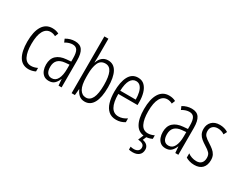

<svg xmlns="http://www.w3.org/2000/svg" viewBox="-102 -1373 2815 2226"><g transform="rotate(30 1305.0 -260.0)"><path d="M217 10Q130 10 87.5 -60.5Q45 -131 45 -261Q45 -396 90.5 -469Q136 -542 222 -542Q272 -542 310 -521L292 -476Q260 -494 226 -494Q166 -494 133 -435.5Q100 -377 100 -262Q100 -157 129.5 -97.5Q159 -38 223 -38Q262 -38 306 -59V-12Q287 -2 262.5 4Q238 10 217 10Z M525 -542Q594 -542 624.5 -497.5Q655 -453 655 -360V0H614L607 -84H605Q590 -44 562.5 -17Q535 10 486 10Q444 10 417.5 -11Q391 -32 378.5 -66Q366 -100 366 -140Q366 -219 411.5 -261Q457 -303 541 -310L602 -315V-358Q602 -433 582.5 -464.5Q563 -496 519 -496Q498 -496 473.5 -489Q449 -482 421 -465L403 -507Q460 -542 525 -542ZM547 -269Q421 -257 421 -141Q421 -88 441.5 -61Q462 -34 500 -34Q552 -34 577.5 -83.5Q603 -133 603 -216V-274Z M843 -512Q843 -496 842 -478Q841 -460 841 -442H844Q859 -489 891 -515.5Q923 -542 968 -542Q1044 -542 1082.5 -472.5Q1121 -403 1121 -269Q1121 -132 1081.5 -61Q1042 10 967 10Q922 10 892.5 -14.5Q863 -39 844 -83H841L833 0H789V-760H843ZM959 -494Q894 -494 868.5 -435.5Q843 -377 843 -285V-248Q843 -140 873 -89Q903 -38 957 -38Q1010 -38 1038.5 -94.5Q1067 -151 1067 -270Q1067 -381 1041 -437.5Q1015 -494 959 -494Z M1369 -542Q1423 -542 1456 -509Q1489 -476 1504.5 -422Q1520 -368 1520 -305V-263H1262Q1263 -37 1392 -37Q1448 -37 1502 -74V-23Q1477 -7 1448.5 1.5Q1420 10 1388 10Q1325 10 1285.5 -24.5Q1246 -59 1227.5 -121Q1209 -183 1209 -265Q1209 -395 1249 -468.5Q1289 -542 1369 -542ZM1369 -496Q1322 -496 1294.5 -449.5Q1267 -403 1263 -307H1470Q1470 -358 1460 -401Q1450 -444 1427.5 -470Q1405 -496 1369 -496Z M1780 10Q1693 10 1650.5 -60.5Q1608 -131 1608 -261Q1608 -396 1653.5 -469Q1699 -542 1785 -542Q1835 -542 1873 -521L1855 -476Q1823 -494 1789 -494Q1729 -494 1696 -435.5Q1663 -377 1663 -262Q1663 -157 1692.5 -97.5Q1722 -38 1786 -38Q1825 -38 1869 -59V-12Q1850 -2 1825.5 4Q1801 10 1780 10ZM1857 141Q1857 188 1826.5 214Q1796 240 1743 240Q1713 240 1692 234V195Q1714 201 1737 201Q1770 201 1790.5 185Q1811 169 1811 141Q1811 110 1787.5 96.5Q1764 83 1726 80L1760 0H1798L1774 56Q1814 63 1835.5 85Q1857 107 1857 141Z M2088 -542Q2157 -542 2187.5 -497.5Q2218 -453 2218 -360V0H2177L2170 -84H2168Q2153 -44 2125.5 -17Q2098 10 2049 10Q2007 10 1980.5 -11Q1954 -32 1941.5 -66Q1929 -100 1929 -140Q1929 -219 1974.5 -261Q2020 -303 2104 -310L2165 -315V-358Q2165 -433 2145.5 -464.5Q2126 -496 2082 -496Q2061 -496 2036.5 -489Q2012 -482 1984 -465L1966 -507Q2023 -542 2088 -542ZM2110 -269Q1984 -257 1984 -141Q1984 -88 2004.5 -61Q2025 -34 2063 -34Q2115 -34 2140.5 -83.5Q2166 -133 2166 -216V-274Z M2577 -134Q2577 -66 2540.5 -28Q2504 10 2435 10Q2398 10 2368 0.5Q2338 -9 2319 -21V-78Q2340 -61 2370.5 -50.5Q2401 -40 2434 -40Q2477 -40 2500 -64.5Q2523 -89 2523 -133Q2523 -175 2501.5 -198Q2480 -221 2435 -248Q2401 -269 2375.5 -290Q2350 -311 2335 -339Q2320 -367 2320 -407Q2320 -466 2357.5 -504Q2395 -542 2463 -542Q2526 -542 2575 -511L2553 -467Q2513 -495 2463 -495Q2422 -495 2397 -472Q2372 -449 2372 -408Q2372 -370 2393.5 -346.5Q2415 -323 2463 -294Q2496 -273 2521.5 -252Q2547 -231 2562 -203.5Q2577 -176 2577 -134Z"/></g></svg>

Font: Noto Sans Gurmukhi ExtraCondensed Light
Style: Regular
Weight: 300
Width: 2
Designer: Jelle Bosma - Monotype Design Team
Foundry: Monotype Imaging Inc.
Version: Version 2.004; ttfautohint (v1.8.4.7-5d5b)